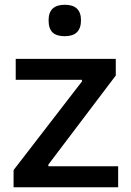

<svg xmlns="http://www.w3.org/2000/svg" viewBox="-20 -787 552 806"><path d="M252 -635Q217 -635 200.5 -651Q184 -667 184 -702Q184 -767 252 -767Q320 -767 320 -702Q320 -635 252 -635ZM37 -73 324 -445V-452H46V-540H466V-470L183 -96V-89H476V-1H37Z"/></svg>

Font: EncodeSans
Style: Medium
Weight: 500
Designer: Pablo Impallari, Andres Torresi
Foundry: Pablo Impallari, Andres Torresi
Version: Version 1.000; ttfautohint (v1.4.1)